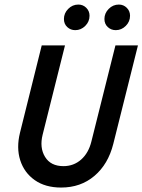

<svg xmlns="http://www.w3.org/2000/svg" viewBox="-20 -828 637 859"><path d="M253.5 11.1Q182.6 11.1 135.4 -22.2Q88.2 -55.6 70.5 -111.1Q52.8 -166.7 69.4 -234L166.7 -625H270.8L170.8 -225.7Q156.2 -167.4 181.6 -126Q206.9 -84.7 263.9 -84.7Q309.7 -84.7 343.1 -114.2Q376.4 -143.8 388.9 -195.1L496.5 -625H597.2L486.8 -184Q463.9 -93.1 402.4 -41Q341 11.1 253.5 11.1ZM497.9 -693.1Q477.1 -693.1 462.2 -706.9Q447.2 -720.8 447.2 -743.1Q447.2 -768.8 466.3 -788.2Q485.4 -807.6 511.8 -807.6Q532.6 -807.6 547.2 -793.1Q561.8 -778.5 561.8 -757.6Q561.8 -731.2 542.7 -712.2Q523.6 -693.1 497.9 -693.1ZM316.7 -693.1Q295.8 -693.1 280.9 -706.9Q266 -720.8 266 -743.1Q266 -768.8 285.1 -788.2Q304.2 -807.6 330.6 -807.6Q351.4 -807.6 366 -793.1Q380.6 -778.5 380.6 -757.6Q380.6 -731.2 361.5 -712.2Q342.4 -693.1 316.7 -693.1Z"/></svg>

Font: Afacad Medium
Style: Italic
Weight: 500
Italic angle: -14°
Designer: Kristian Moeller
Foundry: Dicotype
Version: Version 1.000; ttfautohint (v1.8.4.7-5d5b)